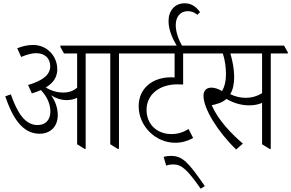

<svg xmlns="http://www.w3.org/2000/svg" viewBox="-20 -901 1774 1170"><path d="M221 -86C287 -86 332 -130 332 -199C332 -241 319 -281 292 -320C320 -302 352 -291 386 -291C410 -291 432 -296 450 -305V-22L495 6H502V-575H652V-22L697 6H705V-575H809V-582L786 -623H348V-615L370 -575H450V-367C428 -347 400 -337 365 -337C327 -337 289 -349 259 -368C308 -397 329 -434 329 -479C329 -518 314 -554 290 -580C262 -611 224 -627 181 -627C149 -627 118 -620 85 -607L109 -554C143 -568 173 -577 201 -577C252 -577 286 -546 286 -498C286 -447 245 -411 151 -383L174 -332C195 -338 213 -345 229 -352C263 -318 287 -271 287 -221C287 -172 259 -139 209 -139C133 -139 86 -212 46 -326L12 -314C55 -187 115 -86 221 -86Z M1048 -31C1088 -31 1127 -43 1157 -60L1129 -115C1099 -96 1066 -84 1025 -84C934 -84 873 -146 873 -231C873 -324 950 -387 1061 -387C1072 -387 1084 -386 1096 -386V-575H1195V-582L1173 -623H749V-615L772 -575H1044V-429C1037 -429 1029 -430 1023 -430C906 -430 825 -360 825 -254C825 -133 927 -31 1048 -31Z M1203 249 1228 233C1128 88 1093 49 1021 49C1005 49 991 51 977 55L993 108C1006 103 1020 101 1035 101C1087 101 1120 131 1203 249Z M1092 -617C1070 -657 1051 -701 1051 -749C1051 -801 1081 -833 1124 -833C1148 -833 1165 -825 1183 -811L1199 -827C1177 -857 1150 -881 1105 -881C1046 -881 1007 -836 1007 -773C1007 -719 1030 -668 1060 -617Z M1419 10 1460 -26C1391 -85 1310 -168 1270 -260C1282 -262 1294 -265 1305 -269C1327 -275 1345 -285 1360 -298C1401 -274 1449 -259 1498 -259C1527 -259 1554 -264 1577 -274V-22L1622 6H1630V-575H1734V-582L1711 -623H1136V-614L1159 -575H1338C1351 -534 1357 -492 1357 -448C1357 -405 1348 -371 1333 -346C1309 -360 1288 -367 1268 -367C1239 -367 1220 -350 1220 -317C1220 -239 1307 -98 1419 10ZM1407 -430C1407 -477 1398 -527 1384 -575H1577V-333C1548 -315 1514 -305 1477 -305C1446 -305 1415 -312 1383 -327C1399 -354 1407 -388 1407 -430Z"/></svg>

Font: Noto Serif Devanagari Condensed Light
Style: Regular
Weight: 300
Width: 3
Designer: Universal Thirst, Indian Type Foundry and the Monotype Design Team
Foundry: Monotype Imaging Inc.
Version: Version 2.004